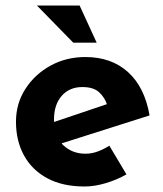

<svg xmlns="http://www.w3.org/2000/svg" viewBox="-20 -665 593 697"><path d="M287 12Q207 12 151.5 -18Q96 -48 67 -101Q38 -154 38 -223Q38 -289 72 -342Q106 -395 163 -426.5Q220 -458 290 -458Q384 -458 444.5 -403.5Q505 -349 523 -246L183 -138L152 -214L398 -297L369 -284Q361 -310 340.5 -329.5Q320 -349 279 -349Q232 -349 204 -317Q176 -285 176 -231Q176 -170 209 -138.5Q242 -107 290 -107Q313 -107 334.5 -115Q356 -123 377 -136L439 -32Q404 -12 363.5 0Q323 12 287 12ZM114 -645H269L331 -510H246Z"/></svg>

Font: Reem Kufi
Style: Regular
Weight: 400
Designer: Khaled Hosny
Version: Version 1.6